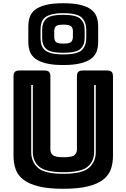

<svg xmlns="http://www.w3.org/2000/svg" viewBox="-20 -1158 786 1193"><path d="M682 -189Q682 -143 668.5 -105.5Q655 -68 620.5 -41.5Q586 -15 526 0Q466 15 373 15Q280 15 220 0Q160 -15 125.5 -41.5Q91 -68 77.5 -105.5Q64 -143 64 -189V-684Q64 -703 72.5 -711.5Q81 -720 100 -720H257Q276 -720 284.5 -711.5Q293 -703 293 -684V-228Q293 -208 308 -194.5Q323 -181 375 -181Q428 -181 443 -194.5Q458 -208 458 -228V-684Q458 -703 466.5 -711.5Q475 -720 494 -720H646Q665 -720 673.5 -711.5Q682 -703 682 -684ZM174 -630V-213Q174 -153 215.5 -115.5Q257 -78 374 -78Q491 -78 533 -115.5Q575 -153 575 -213V-630H565V-213Q565 -157 525 -122.5Q485 -88 374 -88Q263 -88 223.5 -122.5Q184 -157 184 -213V-630ZM590 -995V-897Q590 -865 580.5 -838.5Q571 -812 546.5 -793.5Q522 -775 480 -764.5Q438 -754 373 -754Q308 -754 266 -764.5Q224 -775 199.5 -793.5Q175 -812 165.5 -838.5Q156 -865 156 -897V-995Q156 -1027 165.5 -1053.5Q175 -1080 199.5 -1098.5Q224 -1117 266 -1127.5Q308 -1138 373 -1138Q438 -1138 480 -1127.5Q522 -1117 546.5 -1098.5Q571 -1080 580.5 -1053.5Q590 -1027 590 -995ZM232 -920Q232 -898 237.5 -879.5Q243 -861 258 -847.5Q273 -834 301 -827Q329 -820 373 -820Q462 -820 489 -847.5Q516 -875 516 -920V-975Q516 -1019 489 -1047.5Q462 -1076 373 -1076Q329 -1076 301 -1068.5Q273 -1061 258 -1048Q243 -1035 237.5 -1016Q232 -997 232 -975ZM373 -1066Q453 -1066 479.5 -1041Q506 -1016 506 -975V-920Q506 -878 479.5 -854Q453 -830 373 -830Q293 -830 267.5 -854Q242 -878 242 -920V-975Q242 -1017 267.5 -1041.5Q293 -1066 373 -1066ZM433 -930V-965Q433 -984 422 -994.5Q411 -1005 374 -1005Q337 -1005 327 -994.5Q317 -984 317 -965V-930Q317 -908 327 -897.5Q337 -887 374 -887Q411 -887 422 -897.5Q433 -908 433 -930Z"/></svg>

Font: Bungee Inline
Style: Regular
Weight: 400
Version: Version 1.000;PS 1.0;hotconv 1.0.72;makeotf.lib2.5.5900